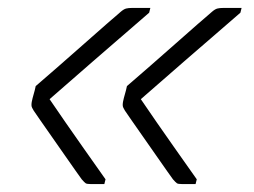

<svg xmlns="http://www.w3.org/2000/svg" viewBox="-20 -542 640 484"><path d="M246 -90 243 -78H209Q199 -78 196 -80Q193 -82 186 -90Q183 -94 171 -111Q159 -128 143 -151Q127 -174 110.5 -197.5Q94 -221 81.5 -239Q69 -257 65 -263Q60 -271 59.5 -275Q59 -279 60 -285Q62 -295 65 -305Q68 -315 70 -325Q99 -350 130.5 -377.5Q162 -405 192.5 -432Q223 -459 247 -480Q271 -501 284 -512Q292 -519 298 -520.5Q304 -522 313 -522H359L356 -510Q274 -439 214.5 -387.5Q155 -336 105 -292Q126 -261 145.5 -233Q165 -205 188.5 -171.5Q212 -138 246 -90ZM476 -90 473 -78H439Q429 -78 426 -80Q423 -82 416 -90Q413 -94 401 -111Q389 -128 373 -151Q357 -174 340.5 -197.5Q324 -221 311.5 -239Q299 -257 295 -263Q290 -271 289.5 -275Q289 -279 290 -285Q292 -295 295 -305Q298 -315 300 -325Q329 -350 360.5 -377.5Q392 -405 422.5 -432Q453 -459 477 -480Q501 -501 514 -512Q522 -519 528 -520.5Q534 -522 543 -522H589L586 -510Q504 -439 444.5 -387.5Q385 -336 335 -292Q356 -261 375.5 -233Q395 -205 418.5 -171.5Q442 -138 476 -90Z"/></svg>

Font: Recursive Mn Lnr St Lt
Style: Italic
Weight: 300
Italic angle: -15°
Monospace: yes
Version: Version 1.079;hotconv 1.0.112;makeotfexe 2.5.65598; ttfautoh